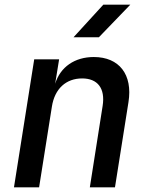

<svg xmlns="http://www.w3.org/2000/svg" viewBox="-20 -805 640 825"><path d="M296 -645H405L540 -785H424ZM40 0H148L203 -347C215 -424 264 -468 333 -468C399 -468 433 -426 421 -350L366 0H474L532 -366C551 -485 492 -560 383 -560C301 -560 239 -517 217 -445L234 -550H127Z"/></svg>

Font: JetBrains Mono SemiBold
Style: Italic
Weight: 472
Italic angle: -9°
Monospace: yes
Designer: Philipp Nurullin, Konstantin Bulenkov
Foundry: JetBrains
Version: Version 2.305